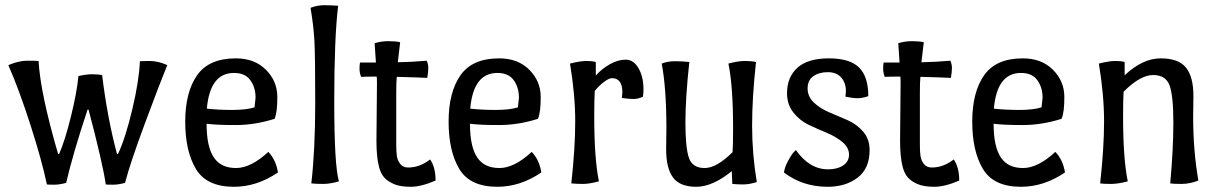

<svg xmlns="http://www.w3.org/2000/svg" viewBox="-20 -702 4691 737"><path d="M517 -467Q517 -467 553 -468Q588 -468 622 -452Q591 -376 535 -225Q479 -74 460 0Q434 7 413.5 7Q393 7 386 6Q375 -72 320 -281H316Q259 -109 234 0Q208 7 187.5 7Q167 7 160 6Q141 -85 97.5 -220.5Q54 -356 12 -452Q52 -469 84.5 -469Q117 -469 128 -468Q135 -344 203 -111H207Q229 -161 252 -253.5Q275 -346 281 -410Q311 -417 332.5 -417Q354 -417 372 -414Q392 -250 429 -111H433Q462 -173 488 -283Q514 -393 517 -467Z M1034 -246Q959 -222 884.5 -222Q810 -222 773 -227Q773 -137 802 -96Q829 -57 886 -57Q943 -57 1010 -119Q1039 -89 1047 -40Q966 15 878 15Q773 15 732 -53.5Q691 -122 691 -235Q691 -348 736.5 -413Q782 -478 885 -478Q957 -478 1000.5 -434.5Q1044 -391 1044.5 -331.5Q1045 -272 1034 -246ZM878 -422Q786 -422 774 -285Q817 -280 871.5 -280Q926 -280 957 -290Q961 -326 961 -327Q961 -366 941 -394Q921 -422 878 -422Z M1175 2Q1190 -128 1190 -306.5Q1190 -485 1187 -543Q1184 -601 1172 -672Q1198 -682 1224 -682Q1250 -682 1278 -680Q1263 -557 1263 -312Q1263 -67 1281 -6Q1248 4 1220 4Q1192 4 1175 2Z M1425 -162Q1425 -162 1427 -385Q1427 -400 1426 -408Q1384 -408 1366 -407Q1360 -423 1360 -438.5Q1360 -454 1362 -462H1423L1418 -536Q1443 -544 1470.5 -544Q1498 -544 1516 -540L1507 -463Q1562 -464 1618 -469Q1624 -456 1624 -440.5Q1624 -425 1620 -403Q1583 -405 1503 -407Q1501 -387 1501 -348V-145Q1501 -119 1503.5 -102.5Q1506 -86 1516.5 -72.5Q1527 -59 1547 -59Q1591 -59 1631 -90Q1652 -60 1652 -9Q1597 15 1556.5 15Q1516 15 1492 4.5Q1468 -6 1455 -20.5Q1442 -35 1435 -61Q1425 -98 1425 -162Z M2045 -246Q1970 -222 1895.5 -222Q1821 -222 1784 -227Q1784 -137 1813 -96Q1840 -57 1897 -57Q1954 -57 2021 -119Q2050 -89 2058 -40Q1977 15 1889 15Q1784 15 1743 -53.5Q1702 -122 1702 -235Q1702 -348 1747.5 -413Q1793 -478 1896 -478Q1968 -478 2011.5 -434.5Q2055 -391 2055.5 -331.5Q2056 -272 2045 -246ZM1889 -422Q1797 -422 1785 -285Q1828 -280 1882.5 -280Q1937 -280 1968 -290Q1972 -326 1972 -327Q1972 -366 1952 -394Q1932 -422 1889 -422Z M2450 -360Q2450 -343 2448 -331Q2430 -322 2411.5 -322Q2393 -322 2367 -326Q2369 -342 2369 -347Q2369 -402 2329 -402Q2318 -402 2299 -388Q2280 -374 2263 -353Q2261 -321 2261 -256Q2261 -92 2279 -6Q2243 4 2218 4Q2193 4 2173 2Q2188 -134 2188 -236Q2188 -338 2168 -458Q2208 -468 2231 -468Q2254 -468 2267 -464V-412Q2290 -438 2321 -455.5Q2352 -473 2382 -473Q2412 -473 2431 -440Q2450 -407 2450 -360Z M2537 -129 2538 -210Q2538 -363 2520 -458Q2543 -467 2571 -467Q2599 -467 2626 -464Q2611 -327 2611 -231Q2611 -135 2624.5 -96Q2638 -57 2684.5 -57Q2731 -57 2792 -118Q2794 -148 2794 -207Q2794 -372 2776 -458Q2814 -468 2839 -468Q2864 -468 2882 -464Q2867 -328 2867 -219.5Q2867 -111 2885 -3Q2855 6 2833 6Q2811 6 2791 4L2789 -45Q2715 15 2652.5 15Q2590 15 2563.5 -20.5Q2537 -56 2537 -129Z M3318 -126Q3318 -55 3272 -20Q3226 15 3157 15Q3061 15 2989 -40Q2993 -62 3004.5 -83.5Q3016 -105 3025 -116L3035 -126Q3087 -52 3159 -52Q3194 -52 3216.5 -67Q3239 -82 3239 -108.5Q3239 -135 3214.5 -156Q3190 -177 3155 -191.5Q3120 -206 3085 -222.5Q3050 -239 3025.5 -270Q3001 -301 3001 -344Q3001 -406 3041 -442Q3081 -478 3161.5 -478Q3242 -478 3277.5 -443Q3313 -408 3313 -333Q3291 -325 3272 -325Q3253 -325 3225 -331Q3227 -345 3227 -353Q3227 -384 3209 -404.5Q3191 -425 3157.5 -425Q3124 -425 3102 -409.5Q3080 -394 3080 -362.5Q3080 -331 3104.5 -308Q3129 -285 3164 -270.5Q3199 -256 3234 -240.5Q3269 -225 3293.5 -196.5Q3318 -168 3318 -126Z M3435 -162Q3435 -162 3437 -385Q3437 -400 3436 -408Q3394 -408 3376 -407Q3370 -423 3370 -438.5Q3370 -454 3372 -462H3433L3428 -536Q3453 -544 3480.5 -544Q3508 -544 3526 -540L3517 -463Q3572 -464 3628 -469Q3634 -456 3634 -440.5Q3634 -425 3630 -403Q3593 -405 3513 -407Q3511 -387 3511 -348V-145Q3511 -119 3513.5 -102.5Q3516 -86 3526.5 -72.5Q3537 -59 3557 -59Q3601 -59 3641 -90Q3662 -60 3662 -9Q3607 15 3566.5 15Q3526 15 3502 4.5Q3478 -6 3465 -20.5Q3452 -35 3445 -61Q3435 -98 3435 -162Z M4055 -246Q3980 -222 3905.5 -222Q3831 -222 3794 -227Q3794 -137 3823 -96Q3850 -57 3907 -57Q3964 -57 4031 -119Q4060 -89 4068 -40Q3987 15 3899 15Q3794 15 3753 -53.5Q3712 -122 3712 -235Q3712 -348 3757.5 -413Q3803 -478 3906 -478Q3978 -478 4021.5 -434.5Q4065 -391 4065.5 -331.5Q4066 -272 4055 -246ZM3899 -422Q3807 -422 3795 -285Q3838 -280 3892.5 -280Q3947 -280 3978 -290Q3982 -326 3982 -327Q3982 -366 3962 -394Q3942 -422 3899 -422Z M4561 -334 4560 -253Q4560 -124 4580 -9Q4547 4 4515.5 4Q4484 4 4472 2Q4484 -131 4484 -232.5Q4484 -334 4469.5 -374Q4455 -414 4406 -414Q4357 -414 4293 -350Q4291 -319 4291 -256Q4291 -92 4309 -6Q4273 4 4244 4Q4215 4 4203 2Q4218 -134 4218 -236Q4218 -338 4198 -458Q4238 -468 4261 -468Q4284 -468 4297 -464V-413Q4366 -478 4435 -478Q4504 -478 4532.5 -442.5Q4561 -407 4561 -334Z"/></svg>

Font: Port Lligat Sans
Style: Regular
Weight: 400
Designer: Dario Muhafara, Eduardo Rodriguez Tunni
Foundry: Tipo
Version: Version 1.002